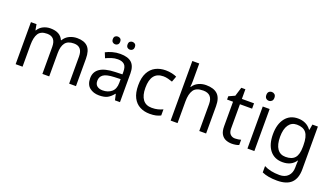

<svg xmlns="http://www.w3.org/2000/svg" viewBox="-81 -1410 3990 2300"><g transform="rotate(20 1914.0 -260.0)"><path d="M673 -546Q764 -546 809 -499.5Q854 -453 854 -349V0H767V-345Q767 -472 658 -472Q580 -472 546.5 -427Q513 -382 513 -296V0H426V-345Q426 -472 316 -472Q235 -472 204 -422Q173 -372 173 -278V0H85V-536H156L169 -463H174Q199 -505 241.5 -525.5Q284 -546 332 -546Q458 -546 496 -456H501Q528 -502 574.5 -524Q621 -546 673 -546Z M1223 -545Q1321 -545 1368 -502Q1415 -459 1415 -365V0H1351L1334 -76H1330Q1295 -32 1256.5 -11Q1218 10 1150 10Q1077 10 1029 -28.5Q981 -67 981 -149Q981 -229 1044 -272.5Q1107 -316 1238 -320L1329 -323V-355Q1329 -422 1300 -448Q1271 -474 1218 -474Q1176 -474 1138 -461.5Q1100 -449 1067 -433L1040 -499Q1075 -518 1123 -531.5Q1171 -545 1223 -545ZM1249 -259Q1149 -255 1110.5 -227Q1072 -199 1072 -148Q1072 -103 1099.5 -82Q1127 -61 1170 -61Q1238 -61 1283 -98.5Q1328 -136 1328 -214V-262ZM1076 -681Q1076 -707 1090 -718.5Q1104 -730 1123 -730Q1142 -730 1156 -718.5Q1170 -707 1170 -681Q1170 -656 1156 -643.5Q1142 -631 1123 -631Q1104 -631 1090 -643.5Q1076 -656 1076 -681ZM1264 -681Q1264 -707 1277.5 -718.5Q1291 -730 1310 -730Q1329 -730 1343 -718.5Q1357 -707 1357 -681Q1357 -656 1343 -643.5Q1329 -631 1310 -631Q1291 -631 1277.5 -643.5Q1264 -656 1264 -681Z M1796 10Q1725 10 1669.5 -19Q1614 -48 1582.5 -109Q1551 -170 1551 -265Q1551 -364 1584 -426Q1617 -488 1673.5 -517Q1730 -546 1802 -546Q1843 -546 1881 -537.5Q1919 -529 1943 -517L1916 -444Q1892 -453 1860 -461Q1828 -469 1800 -469Q1642 -469 1642 -266Q1642 -169 1680.5 -117.5Q1719 -66 1795 -66Q1839 -66 1872.5 -75Q1906 -84 1934 -97V-19Q1907 -5 1874.5 2.5Q1842 10 1796 10Z M2149 -537Q2149 -497 2144 -462H2150Q2176 -503 2220.5 -524Q2265 -545 2317 -545Q2415 -545 2464 -498.5Q2513 -452 2513 -349V0H2426V-343Q2426 -472 2306 -472Q2216 -472 2182.5 -421.5Q2149 -371 2149 -277V0H2061V-760H2149Z M2858 -62Q2878 -62 2899 -65.5Q2920 -69 2933 -73V-6Q2919 1 2893 5.5Q2867 10 2843 10Q2801 10 2765.5 -4.5Q2730 -19 2708 -55Q2686 -91 2686 -156V-468H2610V-510L2687 -545L2722 -659H2774V-536H2929V-468H2774V-158Q2774 -109 2797.5 -85.5Q2821 -62 2858 -62Z M3085 -737Q3105 -737 3120.5 -723.5Q3136 -710 3136 -681Q3136 -653 3120.5 -639Q3105 -625 3085 -625Q3063 -625 3048 -639Q3033 -653 3033 -681Q3033 -710 3048 -723.5Q3063 -737 3085 -737ZM3128 -536V0H3040V-536Z M3488 -546Q3541 -546 3583.5 -526Q3626 -506 3656 -465H3661L3673 -536H3743V9Q3743 124 3684.5 182Q3626 240 3503 240Q3385 240 3310 206V125Q3389 167 3508 167Q3577 167 3616.5 126.5Q3656 86 3656 16V-5Q3656 -17 3657 -39.5Q3658 -62 3659 -71H3655Q3601 10 3489 10Q3385 10 3326.5 -63Q3268 -136 3268 -267Q3268 -395 3326.5 -470.5Q3385 -546 3488 -546ZM3500 -472Q3433 -472 3396 -418.5Q3359 -365 3359 -266Q3359 -167 3395.5 -114.5Q3432 -62 3502 -62Q3583 -62 3620 -105.5Q3657 -149 3657 -246V-267Q3657 -377 3619 -424.5Q3581 -472 3500 -472Z"/></g></svg>

Font: Noto Kufi Arabic
Style: Regular
Weight: 400
Designer: Monotype Design Team, David Williams, Khaled Hosny
Foundry: Google LLC
Version: Version 2.109; ttfautohint (v1.8.4.7-5d5b)